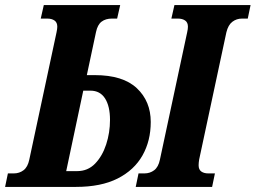

<svg xmlns="http://www.w3.org/2000/svg" viewBox="-59 -734 1004 754"><path d="M-39 0 -28 -53H-5Q17 -53 33.5 -65.5Q50 -78 56 -107L163 -607Q166 -621 166 -629Q166 -646 155 -653.5Q144 -661 127 -661H101L113 -714H413L401 -661H380Q356 -661 340 -649Q324 -637 318 -608L282 -439H313Q424 -439 478.5 -387.5Q533 -336 533 -255Q533 -181 500.5 -123.5Q468 -66 403 -33Q338 0 239 0ZM201 -62H244Q286 -62 314.5 -91.5Q343 -121 358 -167Q373 -213 373 -263Q373 -317 353.5 -347.5Q334 -378 296 -378H268ZM474 0 485 -53H508Q530 -53 546.5 -65.5Q563 -78 569 -107L676 -607Q679 -620 679 -629Q679 -646 668 -653.5Q657 -661 640 -661H614L626 -714H925L914 -661H891Q870 -661 853.5 -648.5Q837 -636 830 -607L723 -107Q721 -94 721 -85Q721 -68 731.5 -60.5Q742 -53 759 -53H785L774 0Z"/></svg>

Font: Noto Serif ExtraCondensed ExtraBold
Style: Italic
Weight: 800
Width: 2
Italic angle: -12°
Designer: Monotype Design Team
Foundry: Monotype Imaging Inc.
Version: Version 2.013